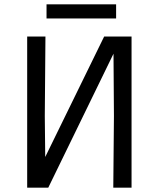

<svg xmlns="http://www.w3.org/2000/svg" viewBox="-20 -863 730 883"><path d="M105 0V-695H189L186 -329L188 -141L459 -695H585V0H501L504 -329L502 -616L202 0ZM194 -778V-843H514V-778Z"/></svg>

Font: Ruda
Style: Regular
Weight: 400
Designer: Mariela Monsalve and Angelina Sanchez
Foundry: Mariela Monsalve and Angelina Sanchez
Version: Version 2.000